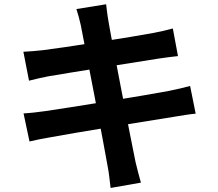

<svg xmlns="http://www.w3.org/2000/svg" viewBox="-20 -833 1040 914"><path d="M364.4 -714C380.8 -633.3 477.5 -129.7 492.8 -39.3C499.1 -9.5 501.5 24.5 506.5 61.8L650.8 36.4C641.6 3.8 632.2 -32.1 625.2 -61.7C604.2 -163.4 505.8 -669.4 495.8 -735.3C491.2 -759.2 487.8 -793.1 485.2 -812.7L343.7 -789.9C351.3 -766.4 358.1 -742.5 364.4 -714ZM91.3 -586.6 118.1 -448.9C152.4 -457.8 178.1 -463.3 209.9 -469.7C284.2 -482.8 628.4 -537.3 734.9 -554.1C764.9 -558.1 805.2 -564.2 827.2 -566L802.8 -697.4C778.8 -690.5 740.8 -681.8 709.1 -676C619.3 -658.6 269.7 -604.1 184.1 -594.1C152.8 -590.4 122.8 -588.4 91.3 -586.6ZM92.1 -293.2 120.4 -159.4C143 -165.4 177.2 -172 220 -179.5C319.4 -198.3 679.6 -257.1 806.1 -276.7C843.9 -282.7 884.8 -289.9 911.5 -291.9L885 -423.8C858.9 -416.5 821.7 -407.8 782.9 -400C667.5 -378 302.3 -319.5 195.6 -304.1C164.4 -299.6 118.6 -294.2 92.1 -293.2Z"/></svg>

Font: Source Han Sans JP VF
Style: Regular
Weight: 250
Designer: Ryoko NISHIZUKA 西塚涼子 (kana, bopomofo & ideographs); Paul D. Hunt (Latin, Greek & Cyrillic); Sandoll Communications 산돌커뮤니
Foundry: Adobe
Version: Version 2.004;hotconv 1.0.118;makeotfexe 2.5.65603